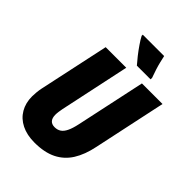

<svg xmlns="http://www.w3.org/2000/svg" viewBox="-265 -1049 1179 1179"><g transform="rotate(45 324.0 -459.5)"><path d="M259.3 9.8Q193.4 9.8 146 -13.9Q98.6 -37.6 73.5 -80.6Q48.3 -123.5 48.3 -180.7Q48.3 -196.8 50.3 -217Q52.2 -237.3 56.2 -256.3L154.3 -713.9H333L235.8 -257.3Q232.9 -242.7 231 -228.5Q229 -214.4 229 -202.6Q229 -173.8 241.9 -159.2Q254.9 -144.5 279.8 -144.5Q303.7 -144.5 321 -156Q338.4 -167.5 350.8 -193.4Q363.3 -219.2 372.6 -262.7L469.2 -713.9H647.9L546.9 -240.2Q530.3 -158.7 495.4 -103Q460.4 -47.4 402.8 -18.8Q345.2 9.8 259.3 9.8ZM370.1 -769Q353.5 -787.6 332 -814.9Q310.5 -842.3 291.3 -870.4Q272 -898.4 261.2 -919.4V-929.2H446.8Q451.2 -909.2 456.8 -885.5Q462.4 -861.8 470.7 -835.9Q479 -810.1 489.3 -781.7L488.8 -769Z"/></g></svg>

Font: Open Sans SemiCondensed ExtraBold
Style: Italic
Weight: 800
Width: 4
Italic angle: -12°
Designer: Monotype Design Team
Foundry: Monotype Imaging Inc.
Version: Version 3.003